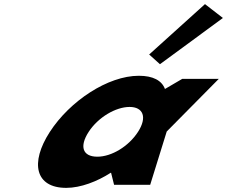

<svg xmlns="http://www.w3.org/2000/svg" viewBox="-20 -895 1100 930"><path d="M702.5 -631 754.8 -584 1059.7 -807.9 972.9 -875.1ZM409.3 -256C455.3 -327 540.7 -377 607.7 -377C673.7 -377 694.3 -327 648.3 -256C603 -186 520.6 -136 451.6 -136C379.6 -136 364 -186 409.3 -256ZM221.3 -256C124.2 -106 150.8 15 300.8 15C370.8 15 450.9 -16 516.1 -58H518.1L532.5 0H707.5L787.6 -258L1039.8 -513H862.8L779 -464C763.6 -505 721.5 -528 652.5 -528C502.5 -528 318.5 -406 221.3 -256Z"/></svg>

Font: Hussar
Style: BdWodka
Weight: 700
Foundry: Cannot Into Space Fonts
Version: Version 2.00